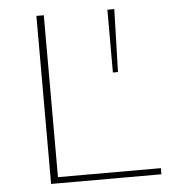

<svg xmlns="http://www.w3.org/2000/svg" viewBox="-49 -704 679 749"><g transform="rotate(-5 290.5 -329.0)"><path d="M553 -24V0H121V-658H150V-24ZM419 -412H399V-658H426Z"/></g></svg>

Font: Ysabeau SC Extralight
Style: Regular
Weight: 200
Designer: Christian Thalmann (Catharsis Fonts)
Version: Version 0.003